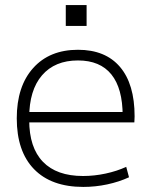

<svg xmlns="http://www.w3.org/2000/svg" viewBox="-20 -726 594 756"><path d="M308 10Q182 10 114 -60Q46 -130 46 -260Q46 -386 110.5 -458Q175 -530 287 -530Q395 -530 452.5 -462.5Q510 -395 510 -268Q510 -261 509.5 -255Q509 -249 509 -244H73V-285H475L463 -270Q463 -378 418.5 -433Q374 -488 287 -488Q196 -488 145.5 -429.5Q95 -371 95 -263V-253Q95 -145 149 -89Q203 -33 307 -33Q351 -33 395.5 -42.5Q440 -52 477 -69L488 -28Q449 -10 402.5 0Q356 10 308 10ZM239 -624V-706H321V-624Z"/></svg>

Font: M PLUS 1 Light
Style: Regular
Weight: 300
Designer: Coji Morishita
Foundry: UNDERFOREST DESIGN
Version: Version 1.001